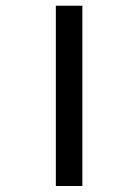

<svg xmlns="http://www.w3.org/2000/svg" viewBox="-20 -716 457 655"><path d="M170.5 -81.5V-696.5H261V-81.5Z"/></svg>

Font: Merriweather Sans Italic
Style: Regular
Weight: 400
Italic angle: -7.5°
Designer: Eben Sorkin
Foundry: Eben Sorkin
Version: Version 1.008; ttfautohint (v1.7.19-72a1) -l 8 -r 50 -G 200 